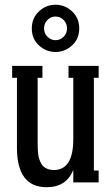

<svg xmlns="http://www.w3.org/2000/svg" viewBox="-20 -762 466 802"><path d="M112.8 -643.1Q112.8 -686.5 142.6 -714.4Q172.4 -742.2 211.9 -742.2Q251.5 -742.2 281.2 -714.4Q311 -686.5 311 -643.1Q311 -600.1 281.2 -572.5Q251.5 -544.9 211.9 -544.9Q172.4 -544.9 142.6 -572.5Q112.8 -600.1 112.8 -643.1ZM164.1 -643.1Q164.1 -622.1 178.5 -608.2Q192.9 -594.2 211.9 -594.2Q231 -594.2 245.4 -608.2Q259.8 -622.1 259.8 -643.1Q259.8 -664.6 245.6 -678.7Q231.4 -692.9 211.9 -692.9Q192.4 -692.9 178.2 -678.7Q164.1 -664.6 164.1 -643.1ZM392.1 -486.8V-437H372.1V-49.8H392.1V0H286.1V-51.8Q256.8 20 174.8 20Q50.8 20 50.8 -145V-437H30.8V-486.8H157.2V-437H137.2V-166Q137.2 -152.8 137.5 -145.3Q137.7 -137.7 138.9 -124Q140.1 -110.4 142.6 -102.1Q145 -93.8 149.9 -83Q154.8 -72.3 161.9 -66.2Q168.9 -60.1 179.9 -55.9Q190.9 -51.8 205.1 -51.8Q286.1 -51.8 286.1 -181.2V-437H266.1V-486.8Z"/></svg>

Font: Margherita Semibold
Style: Regular
Weight: 600
Designer: James Puckett
Foundry: Dunwich Type Founders
Version: Version 1.008;hotconv 1.0.109;makeotfexe 2.5.65596